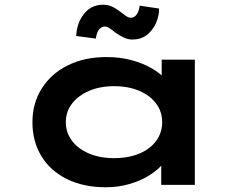

<svg xmlns="http://www.w3.org/2000/svg" viewBox="-20 -781 1042 811"><path d="M427 10Q332 10 262 -25Q192 -60 154.5 -122Q117 -184 117 -265Q117 -345 156.5 -407.5Q196 -470 266.5 -505Q337 -540 430 -540Q487 -540 535 -527Q583 -514 619 -493.5Q655 -473 676 -449.5Q697 -426 700 -405L663 -400V-529H803V0H661V-147L689 -135Q687 -111 665.5 -86Q644 -61 608.5 -39Q573 -17 526 -3.5Q479 10 427 10ZM462 -113Q523 -113 569 -132.5Q615 -152 640 -186.5Q665 -221 665 -265Q665 -309 640 -343Q615 -377 569 -397Q523 -417 462 -417Q402 -417 356 -397Q310 -377 284 -343Q258 -309 258 -265Q258 -221 284 -186.5Q310 -152 356 -132.5Q402 -113 462 -113ZM540 -614Q522 -614 506 -621Q490 -628 469 -642Q451 -657 441 -663Q431 -669 423 -669Q409 -669 398.5 -656.5Q388 -644 385 -618L302 -629Q304 -683 334.5 -722Q365 -761 416 -761Q434 -761 450 -754.5Q466 -748 486 -733Q501 -721 512 -713.5Q523 -706 533 -706Q547 -706 557 -719.5Q567 -733 570 -757L652 -745Q652 -711 637.5 -680.5Q623 -650 598.5 -632Q574 -614 540 -614Z"/></svg>

Font: Lexend Zetta SemiBold
Style: Regular
Weight: 600
Designer: Bonnie Shaver-Troup, Thomas Jockin
Foundry: Lexend
Version: Version 1.007